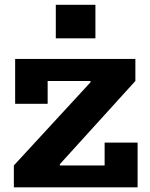

<svg xmlns="http://www.w3.org/2000/svg" viewBox="-20 -804 644 824"><path d="M39.5 -94 368.5 -451V-481.5L561 -456.5L237 -99.5V-66ZM561 -551V-456.5H184.5V-358.5H45V-551ZM429 -192H570.5V0H39.5V-94H429ZM219.5 -783.5H389.5V-639.5H219.5Z"/></svg>

Font: Hepta Slab
Style: Bold
Weight: 700
Designer: Michael LaGattuta
Foundry: Michael LaGattuta
Version: Version 1.100